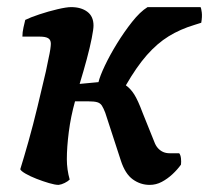

<svg xmlns="http://www.w3.org/2000/svg" viewBox="-20 -520 588 540"><path d="M145 0Q135 0 118 -5Q101 -10 83 -17Q65 -24 52 -31.5Q39 -39 37 -44Q47 -76 60 -122Q73 -168 85.5 -220Q98 -272 109 -319Q113 -340 116.5 -355.5Q120 -371 121.5 -381.5Q123 -392 123 -397Q123 -408 115.5 -412.5Q108 -417 92 -417H43Q43 -429 46 -442.5Q49 -456 51 -464Q65 -471 90.5 -479.5Q116 -488 141.5 -494Q167 -500 180 -500Q208 -500 225.5 -487Q243 -474 243 -448Q243 -438 238 -412.5Q233 -387 224 -353.5Q215 -320 204 -284L257 -289Q261 -306 275 -335.5Q289 -365 309 -397.5Q329 -430 351.5 -458.5Q374 -487 395 -500H544Q546 -497 547.5 -485Q549 -473 546 -456L527 -450Q487 -438 454.5 -418Q422 -398 393 -365Q364 -332 334 -280Q347 -271 357.5 -254.5Q368 -238 381 -203L414 -121Q418 -110 424.5 -103Q431 -96 439 -92.5Q447 -89 457 -89H484Q488 -84 489 -74.5Q490 -65 489 -57Q479 -43 465 -30Q451 -17 435 -8.5Q419 0 401 0Q375 0 353.5 -15.5Q332 -31 320 -68L276 -203Q271 -216 266.5 -223Q262 -230 253.5 -232.5Q245 -235 228 -235H191Q179 -192 173.5 -149Q168 -106 168 -72Q168 -58 170 -43.5Q172 -29 176 -15Q171 -10 162 -5.5Q153 -1 145 0Z"/></svg>

Font: Texturina Medium 12pt ExtraBold
Style: Italic
Weight: 800
Italic angle: -11°
Version: Version 1.002